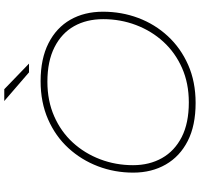

<svg xmlns="http://www.w3.org/2000/svg" viewBox="-38 -872 914 877"><g transform="rotate(-90 418.5 -433.0)"><path d="M387 4Q284 4 213.5 -32Q143 -68 106 -132.5Q69 -197 69 -281Q69 -366 98 -442Q127 -518 181 -577Q235 -636 312.5 -670Q390 -704 487 -704Q589 -704 660 -668Q731 -632 767.5 -568Q804 -504 804 -419Q804 -334 775.5 -258Q747 -182 692.5 -123Q638 -64 561 -30Q484 4 387 4ZM390 -27Q477 -27 547 -58Q617 -89 666.5 -143Q716 -197 743 -268Q770 -339 770 -418Q770 -494 738 -551Q706 -608 642 -640.5Q578 -673 484 -673Q397 -673 326.5 -642Q256 -611 206.5 -557Q157 -503 130 -432Q103 -361 103 -282Q103 -207 135.5 -149.5Q168 -92 231.5 -59.5Q295 -27 390 -27ZM527 -757 396 -870H450L567 -757Z"/></g></svg>

Font: Montserrat Thin ExtraLight
Style: Italic
Weight: 250
Italic angle: -11.3°
Version: Version 9.000